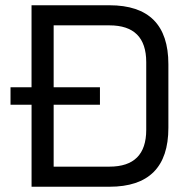

<svg xmlns="http://www.w3.org/2000/svg" viewBox="-20 -710 730 730"><path d="M20 -311.7V-378.3H99.9V-690H396.1Q620.2 -690 620.2 -465.9V-224.1Q620.2 0 396.1 0H100V-311.7ZM184 -76.4H396.1Q536 -76.4 536 -216.3V-473.7Q536 -613.6 396.1 -613.6H184V-378.3H360V-311.7H184Z"/></svg>

Font: Oxanium ExtraLight
Style: Regular
Weight: 200
Designer: Severin Meyer
Version: Version 2.000